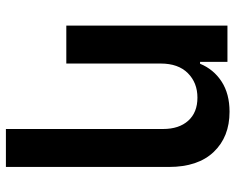

<svg xmlns="http://www.w3.org/2000/svg" viewBox="-94 -500 797 650"><g transform="rotate(90 305.0 -174.5)"><path d="M194.6 -319.6V0H66.1V-545.5H188.9V-452.8H195.3Q214.1 -498.6 255.5 -525.6Q296.9 -552.6 358 -552.6Q442.8 -552.6 493.8 -499.1Q544.7 -445.7 544.7 -347.3V204.5H416.2V-327.4Q416.2 -381.7 388.1 -412.8Q360.1 -443.9 310 -443.9Q259.6 -443.9 227.1 -411.4Q194.6 -378.9 194.6 -319.6Z"/></g></svg>

Font: Inter Zeller Semi Bold
Style: Regular
Weight: 600
Designer: Rasmus Andersson; Joe Bland
Foundry: zeller
Version: Version 3.015;git-dec3a8cb1